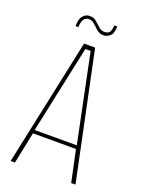

<svg xmlns="http://www.w3.org/2000/svg" viewBox="-143 -814 651 879"><g transform="rotate(20 183.0 -374.0)"><path d="M24 0 156 -620H210L340 0H319L285 -160L292 -154H72L78 -160L45 0ZM78 -167 75 -171H289L285 -167L196 -598L194 -599H172L170 -598ZM92 -682Q92 -717 105.5 -732.5Q119 -748 138 -748Q158 -748 171 -736.5Q184 -725 196.5 -713.5Q209 -702 224 -702Q247 -702 252.5 -717.5Q258 -733 258 -746H272Q272 -712 257.5 -699Q243 -686 226 -686Q207 -686 193 -698Q179 -710 167 -721.5Q155 -733 140 -733Q122 -733 114 -719Q106 -705 106 -682Z"/></g></svg>

Font: Smooch Sans Thin
Style: Regular
Weight: 100
Designer: Robert E. Leuschke
Foundry: Robert E. Leuschke
Version: Version 1.010